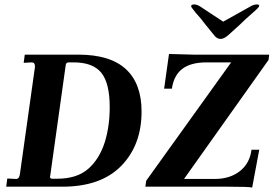

<svg xmlns="http://www.w3.org/2000/svg" viewBox="-20 -844 1237 868"><path d="M53 -35Q67 -35 70 -57L138 -541V-545Q138 -562 123 -562L87 -560L92 -597H334Q478 -597 549 -531.5Q620 -466 620 -340Q620 -188 528 -94Q436 0 262 0H8L13 -37ZM454 -202Q476 -274 476 -360Q476 -468 438 -515Q400 -562 313 -562H291Q278 -562 277 -549L207 -49L206 -45Q206 -36 216 -36H238Q327 -36 378 -80Q429 -124 454 -202ZM1009 0H637L641 -27L1025 -562H914Q843 -562 804.5 -533Q766 -504 757 -443H722L744 -600L781 -599L853 -597H1197L1194 -573L812 -35H951Q1019 -35 1064 -70Q1109 -105 1117 -167H1152L1120 4Q1109 0 1009 0ZM947 -686 908 -734Q889 -760 865 -786Q844 -812 844 -815Q844 -824 858 -824Q872 -824 889 -812L989 -746L1107 -812Q1126 -824 1141 -824Q1152 -824 1152 -817Q1152 -811 1119 -783Q1089 -757 1066 -734L1013 -686Q993 -668 977 -668Q960 -668 947 -686Z"/></svg>

Font: Unna
Style: Bold Italic
Weight: 700
Italic angle: -8.05°
Designer: Jorge de Buen Unna
Foundry: Omnibus-Type
Version: Version 2.008